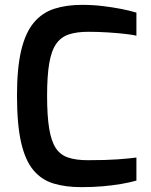

<svg xmlns="http://www.w3.org/2000/svg" viewBox="-20 -765 624 791"><path d="M315 6Q250 6 200.5 -9Q151 -24 117.5 -64Q84 -104 67 -178Q50 -252 50 -372Q50 -485 67.5 -558Q85 -631 119.5 -672Q154 -713 204 -729Q254 -745 318 -745Q362 -745 403.5 -740Q445 -735 480.5 -728Q516 -721 542 -713V-618Q525 -622 494 -625.5Q463 -629 424 -631.5Q385 -634 343 -634Q297 -634 264.5 -623.5Q232 -613 212 -585Q192 -557 183 -505Q174 -453 174 -370Q174 -288 182.5 -236Q191 -184 209.5 -155.5Q228 -127 260.5 -116Q293 -105 342 -105Q417 -105 465 -108.5Q513 -112 542 -116V-21Q514 -13 478.5 -7Q443 -1 402.5 2.5Q362 6 315 6Z"/></svg>

Font: Exo Thin SemiBold
Style: Regular
Weight: 600
Version: Version 2.000